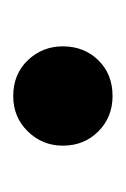

<svg xmlns="http://www.w3.org/2000/svg" viewBox="30 -398 190 290"><g transform="rotate(90 125.0 -253.0)"><path d="M125 -178Q92 -178 71 -200Q50 -222 50 -253Q50 -285 71 -306.5Q92 -328 125 -328Q157 -328 178.5 -306.5Q200 -285 200 -253Q200 -222 178.5 -200Q157 -178 125 -178Z"/></g></svg>

Font: Manuale
Style: Regular
Weight: 400
Designer: Eduardo Tunni / Pablo Cosgaya
Foundry: Eduardo Tunni / Pablo Cosgaya
Version: Version 1.002